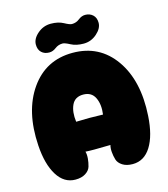

<svg xmlns="http://www.w3.org/2000/svg" viewBox="-128 -991 955 1092"><g transform="rotate(-15 349.5 -444.5)"><path d="M181 2Q217 2 240.5 -13Q264 -28 270.5 -50Q277 -72 279 -96Q281 -120 276 -137Q309 -134 423 -137Q418 -120 420 -96Q422 -72 428.5 -50.5Q435 -29 458.5 -14Q482 1 518 1Q586 1 626 -63Q666 -127 673 -241Q686 -446 597 -572.5Q508 -699 350 -699Q192 -699 102.5 -571.5Q13 -444 26 -241Q33 -129 73.5 -63.5Q114 2 181 2ZM269 -315Q261 -374 279.5 -414Q298 -454 347 -454Q396 -454 415.5 -413.5Q435 -373 427 -315Q348 -318 269 -315ZM224 -735Q245 -735 264.5 -750Q284 -765 309 -765Q322 -765 352 -749Q382 -733 426 -733Q470 -733 504 -763Q538 -793 538 -826Q538 -856 520 -872.5Q502 -889 475 -889Q454 -889 434.5 -873.5Q415 -858 390 -858Q377 -858 347 -874.5Q317 -891 273 -891Q229 -891 195 -861.5Q161 -832 161 -798Q161 -768 178.5 -751.5Q196 -735 224 -735Z"/></g></svg>

Font: Cherry Bomb
Style: Regular
Weight: 400
Designer: satsuyako
Foundry: satsuyako
Version: Version 4.0